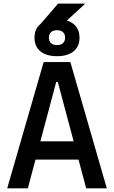

<svg xmlns="http://www.w3.org/2000/svg" viewBox="-20 -1034 626 1054"><path d="M190.9 -888.7 298.8 -1014.2H448.2L311.5 -888.7ZM19.5 0 219.7 -693.4H366.2L566.4 0H453.1L297.4 -584H288.6L132.8 0ZM114.7 -157.7V-258.3H466.3V-157.7ZM293 -725.6Q234.4 -725.6 201.9 -752.2Q169.4 -778.8 169.4 -827.1Q169.4 -875.5 201.9 -902.1Q234.4 -928.7 293 -928.7Q351.6 -928.7 384 -902.1Q416.5 -875.5 416.5 -827.1Q416.5 -778.8 384 -752.2Q351.6 -725.6 293 -725.6ZM293 -786.6Q314.5 -786.6 325.9 -797.4Q337.4 -808.1 337.4 -827.1Q337.4 -846.7 325.9 -857.4Q314.5 -868.2 293 -868.2Q271.5 -868.2 260 -857.4Q248.5 -846.7 248.5 -827.1Q248.5 -808.1 260 -797.4Q271.5 -786.6 293 -786.6Z"/></svg>

Font: Cascadia Mono Medium
Style: Regular
Weight: 500
Monospace: yes
Designer: Aaron Bell
Foundry: Saja Typeworks
Version: Version 2407.024